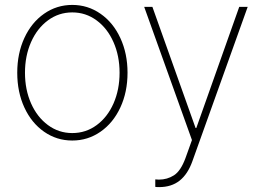

<svg xmlns="http://www.w3.org/2000/svg" viewBox="-20 -558 1059 777"><path d="M49.8 -263.7Q49.8 -341.8 78.6 -404.3Q107.4 -466.8 158.4 -502.4Q209.5 -538.1 272.5 -538.1Q335.4 -538.1 386.7 -502.4Q438 -466.8 467 -404.1Q496.1 -341.3 496.1 -263.7Q496.1 -185.5 467 -123Q438 -60.5 386.7 -24.9Q335.4 10.7 272.5 10.7Q209.5 10.7 158.4 -24.9Q107.4 -60.5 78.6 -123Q49.8 -185.5 49.8 -263.7ZM463.9 -263.7Q463.9 -332 439.2 -387.7Q414.6 -443.4 370.8 -475.6Q327.1 -507.8 272.5 -507.8Q217.8 -507.8 174.1 -475.6Q130.4 -443.4 105.7 -387.7Q81.1 -332 81.1 -263.7Q81.1 -195.3 105.7 -139.6Q130.4 -84 174.1 -51.8Q217.8 -19.5 272.5 -19.5Q327.6 -19.5 371.3 -51.8Q415 -84 439.5 -139.6Q463.9 -195.3 463.9 -263.7ZM608.4 198.2V168L623 168.9Q656.7 168.9 684.1 151.4Q711.4 133.8 730.5 82L756.8 8.8L563.5 -530.3H596.7L771.5 -40H774.4L948.2 -530.3H982.4L758.8 93.8Q740.2 146.5 707 172.9Q673.8 199.2 624 199.2Q612.3 199.2 608.4 198.2Z"/></svg>

Font: Pretendard Thin
Style: Regular
Weight: 100
Designer: Base glyphs from Inter by Rasmus Andersson; Hangeul glyphs from Noto Sans CJK(Source Han Sans) by Jang Soo-young and Kan
Foundry: Kil Hyung-jin
Version: Version 1.309